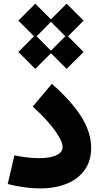

<svg xmlns="http://www.w3.org/2000/svg" viewBox="-20 -1025 543 1047"><path d="M80.1 -741.7 165.5 -827.1 80.1 -912.6 172.4 -1004.9 257.8 -919.4 343.3 -1004.9 436 -912.6 350.6 -827.1 436 -741.7 343.3 -649.4 257.8 -734.9 172.4 -649.4ZM179.7 -827.1 257.8 -749 336.4 -827.1 257.8 -905.8ZM477.1 -218.8Q477.1 -147.9 442.1 -98.6Q407.2 -49.3 344.5 -23.4Q281.7 2.4 197.8 2.4Q117.7 2.4 22 -21.5L58.6 -177.7Q133.8 -162.6 191.9 -162.6Q252.9 -162.6 287.1 -178.2Q321.3 -193.8 321.3 -223.6Q321.3 -246.1 300 -282Q278.8 -317.9 241.9 -360.1Q205.1 -402.3 158.2 -443.4L262.7 -567.9Q371.6 -472.2 424.3 -387Q477.1 -301.8 477.1 -218.8Z"/></svg>

Font: Estedad-FD ExtraBold
Style: Regular
Weight: 800
Designer: Amin Abedi
Version: Version 7.3